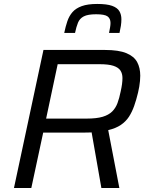

<svg xmlns="http://www.w3.org/2000/svg" viewBox="-20 -937 732 957"><path d="M49.6 0 196.6 -688H503Q571.6 -688 609.8 -672.1Q648 -656.3 663.6 -627.6Q679.1 -598.9 679.1 -559.6Q679.1 -547.6 677.8 -533.5Q676.6 -519.5 674.1 -504.9Q671.6 -490.3 668 -475.2Q659.5 -439.4 648.8 -409.2Q638.2 -378.9 622.7 -355Q607.1 -331.2 582.3 -314.3Q557.4 -297.4 519.4 -288.4L574.9 0H485.3L436.7 -277Q425.4 -276.5 413.2 -276.3Q401.1 -276.1 388.2 -276.1H195.3L136.1 0ZM209.9 -345.9H412.4Q461.4 -345.9 491.6 -354.9Q521.7 -364 539 -381.1Q556.3 -398.2 565.7 -423.3Q575 -448.5 581.5 -481.2Q585.9 -500.5 588.2 -517.3Q590.4 -534.1 590.4 -547.8Q590.4 -570 580.3 -585.5Q570.1 -600.9 545.3 -609Q520.5 -617 476.8 -617H267.5ZM300.2 -773Q306.7 -804.6 315.6 -830.9Q324.5 -857.2 341.2 -876.5Q357.9 -895.7 387.6 -906.5Q417.3 -917.3 464.5 -917.3Q512.5 -917.3 538.5 -908Q564.6 -898.7 574.9 -881.5Q585.1 -864.4 585.1 -840.8Q585.1 -825.3 582.6 -808.6Q580.1 -791.9 575.7 -773H523.5Q526.4 -787.7 528.6 -800Q530.8 -812.2 530.8 -822.5Q530.8 -844.2 516.5 -855Q502.2 -865.9 459.2 -865.9Q417.7 -865.9 397.5 -855.3Q377.2 -844.7 368.8 -824.1Q360.4 -803.4 354 -773Z"/></svg>

Font: Saira Thin
Style: Italic
Weight: 100
Italic angle: -12°
Designer: Hector Gatti with collaboration of the Omnibus-Type team
Foundry: Omnibus-Type
Version: Version 1.101